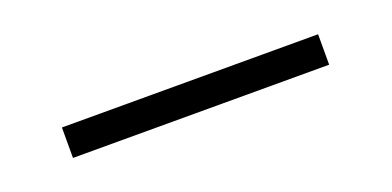

<svg xmlns="http://www.w3.org/2000/svg" viewBox="-18 -113 555 272"><g transform="rotate(-20 259.5 23.0)"><path d="M65.9 45.9V0H452.1V45.9Z"/></g></svg>

Font: Rawline Light
Style: Regular
Weight: 300
Designer: Matt McInerney, Pablo Impallari, Rodrigo Fuenzalida
Foundry: Matt McInerney, Pablo Impallari, Rodrigo Fuenzalida
Version: Version 4.020;PS 004.020;hotconv 1.0.88;makeotf.lib2.5.64775